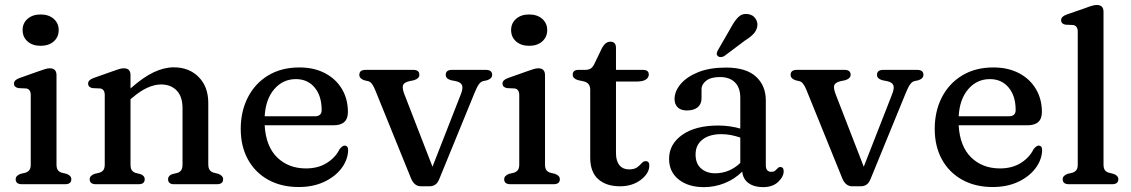

<svg xmlns="http://www.w3.org/2000/svg" viewBox="-20 -758 4654 790"><path d="M147 -569.5Q114 -569.5 93.5 -587.5Q73 -605.5 73 -634.5Q73 -662.5 93.5 -680.5Q114 -698.5 147 -698.5Q180.5 -698.5 201 -680.5Q221.5 -662.5 221.5 -634.5Q221.5 -605.5 201 -587.5Q180.5 -569.5 147 -569.5ZM212.5 -448.5V-81.5Q212.5 -66 218 -58.2Q223.5 -50.5 234 -47.5L254 -42.5Q273.5 -35.5 273.5 -20.5Q273.5 0 247.5 0H70.5Q44.5 0 44.5 -20.5Q44.5 -35 64 -42.5L85 -47.5Q95.5 -51 101 -58.5Q106.5 -66 106.5 -81.5V-366.5Q106.5 -391 88 -394L55.5 -395.5Q37.5 -399.5 37.5 -414Q37.5 -429 60.5 -437L139.5 -465Q155 -470.5 165.8 -473.8Q176.5 -477 185 -477Q212.5 -477 212.5 -448.5Z M517 -448.5V-394Q569.5 -440.5 612.5 -460.8Q655.5 -481 695 -481Q758 -481 797.5 -441Q837 -401 837 -334V-82.5Q837 -66.5 842.8 -58.5Q848.5 -50.5 859.5 -47.5L879 -42.5Q898 -35 898 -20.5Q898 0 872.5 0H696.5Q671.5 0 671.5 -21Q671.5 -34.5 688.5 -41.5L709.5 -46.5Q720.5 -50 725.8 -58Q731 -66 731 -82.5V-312.5Q731 -361 706.8 -385.8Q682.5 -410.5 642.5 -410.5Q616.5 -410.5 586.8 -397.2Q557 -384 523.5 -355L517 -349.5V-81.5Q517 -65.5 522.2 -57.8Q527.5 -50 538 -46.5L558.5 -41.5Q575.5 -34.5 575.5 -21Q575.5 0 550.5 0H375Q349 0 349 -20.5Q349 -35 368.5 -42.5L389.5 -47.5Q400 -51 405.5 -58.5Q411 -66 411 -81.5V-366.5Q411 -391 392.5 -394L360 -395.5Q342.5 -399.5 342.5 -414Q342.5 -429 365 -437L444 -465Q459 -470.5 469.8 -473.8Q480.5 -477 490 -477Q517 -477 517 -448.5Z M1411.5 -297Q1411.5 -242 1351 -242.5H1069Q1074 -155.5 1120.5 -110.2Q1167 -65 1239 -65Q1289.5 -65 1325.2 -87.8Q1361 -110.5 1377 -144Q1389 -159 1398 -159Q1413 -158.5 1412.5 -138.5Q1410.5 -98.5 1384 -64.2Q1357.5 -30 1312.5 -9.2Q1267.5 11.5 1209 11.5Q1137 11.5 1083.2 -18.5Q1029.5 -48.5 1000 -102.2Q970.5 -156 970.5 -227.5Q970.5 -300 999.8 -357.2Q1029 -414.5 1083.2 -447.5Q1137.5 -480.5 1212 -480.5Q1272 -480.5 1317 -457Q1362 -433.5 1386.8 -392Q1411.5 -350.5 1411.5 -297ZM1197.5 -432.5Q1144 -432.5 1108.5 -391.2Q1073 -350 1069 -279.5H1275Q1303.5 -279.5 1303.5 -305Q1303.5 -363.5 1274.5 -398Q1245.5 -432.5 1197.5 -432.5Z M1746.5 8.5H1712Q1684.5 8.5 1671 -24.5L1524 -387Q1511 -419.5 1496.5 -423.5L1478 -428Q1458.5 -435 1458.5 -450Q1458.5 -470.5 1484 -470.5H1680.5Q1705.5 -470.5 1705.5 -450Q1705.5 -435 1683.5 -428L1664 -424Q1641 -418.5 1637.8 -405.8Q1634.5 -393 1645.5 -366L1759.5 -72L1875.5 -368.5Q1886 -394.5 1881.2 -407Q1876.5 -419.5 1856 -424L1835.5 -428Q1814 -434.5 1814 -450Q1814 -470.5 1839.5 -470.5H1979Q2005 -470.5 2005 -450Q2005 -435 1985 -428L1967 -424Q1958 -421.5 1950.2 -411Q1942.5 -400.5 1932 -374.5L1787.5 -21.5Q1780.5 -4.5 1770.5 2Q1760.5 8.5 1746.5 8.5Z M2157 -569.5Q2124 -569.5 2103.5 -587.5Q2083 -605.5 2083 -634.5Q2083 -662.5 2103.5 -680.5Q2124 -698.5 2157 -698.5Q2190.5 -698.5 2211 -680.5Q2231.5 -662.5 2231.5 -634.5Q2231.5 -605.5 2211 -587.5Q2190.5 -569.5 2157 -569.5ZM2222.5 -448.5V-81.5Q2222.5 -66 2228 -58.2Q2233.5 -50.5 2244 -47.5L2264 -42.5Q2283.5 -35.5 2283.5 -20.5Q2283.5 0 2257.5 0H2080.5Q2054.5 0 2054.5 -20.5Q2054.5 -35 2074 -42.5L2095 -47.5Q2105.5 -51 2111 -58.5Q2116.5 -66 2116.5 -81.5V-366.5Q2116.5 -391 2098 -394L2065.5 -395.5Q2047.5 -399.5 2047.5 -414Q2047.5 -429 2070.5 -437L2149.5 -465Q2165 -470.5 2175.8 -473.8Q2186.5 -477 2195 -477Q2222.5 -477 2222.5 -448.5Z M2382.5 -423 2357.5 -428.5Q2336.5 -435 2336.5 -450.5Q2336.5 -470.5 2360.5 -470.5H2388Q2401 -470.5 2410 -475.8Q2419 -481 2425.5 -495L2457.5 -561.5Q2472 -586.5 2491 -586.5Q2514.5 -586.5 2514.5 -561V-470.5H2625Q2649.5 -470.5 2649.5 -451.5Q2649.5 -439 2637.5 -430.8Q2625.5 -422.5 2599 -422.5H2514.5V-128Q2514.5 -95.5 2528.8 -78.2Q2543 -61 2568 -61Q2590 -61 2601.5 -69.5Q2613 -78 2620.2 -86.5Q2627.5 -95 2637 -95Q2653 -94.5 2651.5 -74Q2650 -43 2615.5 -17.2Q2581 8.5 2531 8.5Q2474.5 8.5 2441.5 -20.8Q2408.5 -50 2408.5 -109.5V-388.5Q2408.5 -416.5 2382.5 -423Z M2733 -104.5Q2733 -165 2787.2 -203.2Q2841.5 -241.5 2935.5 -241.5Q2960.5 -241.5 2983.8 -238Q3007 -234.5 3026 -229V-356Q3026 -397 3004 -419Q2982 -441 2942 -441Q2905 -441 2885.8 -426Q2866.5 -411 2866.5 -390V-354Q2866.5 -329.5 2850.5 -316.5Q2834.5 -303.5 2806.5 -303.5Q2781.5 -303.5 2768.5 -316.2Q2755.5 -329 2755.5 -350.5Q2755.5 -382 2780.2 -411.8Q2805 -441.5 2852.2 -460.8Q2899.5 -480 2967 -480Q3049.5 -480 3090.2 -443Q3131 -406 3131 -344.5V-78.5Q3131 -51 3153.5 -51Q3163.5 -51 3168.5 -55Q3173.5 -59 3177 -63Q3180 -66 3183 -68.5Q3186 -71 3190 -71Q3204.5 -71 3204.5 -53.5Q3204.5 -31 3181.8 -9.5Q3159 12 3119.5 12Q3083 12 3060 -4.5Q3037 -21 3034 -52Q3003 -21 2961.8 -4.5Q2920.5 12 2876 12Q2812.5 12 2772.8 -19.2Q2733 -50.5 2733 -104.5ZM2842 -122.5Q2842 -84.5 2864.8 -64.8Q2887.5 -45 2922.5 -45Q2981 -45 3026 -87.5V-192Q3008.5 -198 2989 -202Q2969.5 -206 2948 -206Q2899 -206 2870.5 -183.8Q2842 -161.5 2842 -122.5ZM2987 -643.5Q3002 -672 3018 -687.8Q3034 -703.5 3058 -700Q3078 -697 3088.2 -682Q3098.5 -667 3096 -650Q3093 -632 3080.2 -618.5Q3067.5 -605 3045 -591L2959 -526.5Q2952.5 -523.5 2945.2 -523.2Q2938 -523 2933.5 -527.5Q2928 -532.5 2929.2 -539.2Q2930.5 -546 2934.5 -552.5Z M3521 8.5H3486.5Q3459 8.5 3445.5 -24.5L3298.5 -387Q3285.5 -419.5 3271 -423.5L3252.5 -428Q3233 -435 3233 -450Q3233 -470.5 3258.5 -470.5H3455Q3480 -470.5 3480 -450Q3480 -435 3458 -428L3438.5 -424Q3415.5 -418.5 3412.2 -405.8Q3409 -393 3420 -366L3534 -72L3650 -368.5Q3660.5 -394.5 3655.8 -407Q3651 -419.5 3630.5 -424L3610 -428Q3588.5 -434.5 3588.5 -450Q3588.5 -470.5 3614 -470.5H3753.5Q3779.5 -470.5 3779.5 -450Q3779.5 -435 3759.5 -428L3741.5 -424Q3732.5 -421.5 3724.8 -411Q3717 -400.5 3706.5 -374.5L3562 -21.5Q3555 -4.5 3545 2Q3535 8.5 3521 8.5Z M4267 -297Q4267 -242 4206.5 -242.5H3924.5Q3929.5 -155.5 3976 -110.2Q4022.5 -65 4094.5 -65Q4145 -65 4180.8 -87.8Q4216.5 -110.5 4232.5 -144Q4244.5 -159 4253.5 -159Q4268.5 -158.5 4268 -138.5Q4266 -98.5 4239.5 -64.2Q4213 -30 4168 -9.2Q4123 11.5 4064.5 11.5Q3992.5 11.5 3938.8 -18.5Q3885 -48.5 3855.5 -102.2Q3826 -156 3826 -227.5Q3826 -300 3855.2 -357.2Q3884.5 -414.5 3938.8 -447.5Q3993 -480.5 4067.5 -480.5Q4127.5 -480.5 4172.5 -457Q4217.5 -433.5 4242.2 -392Q4267 -350.5 4267 -297ZM4053 -432.5Q3999.5 -432.5 3964 -391.2Q3928.5 -350 3924.5 -279.5H4130.5Q4159 -279.5 4159 -305Q4159 -363.5 4130 -398Q4101 -432.5 4053 -432.5Z M4520.5 -709.5V-81.5Q4520.5 -66 4526 -58.2Q4531.5 -50.5 4542 -47.5L4562 -42.5Q4581.5 -35.5 4581.5 -20.5Q4581.5 0 4555.5 0H4378.5Q4352.5 0 4352.5 -20.5Q4352.5 -35 4372 -42.5L4393 -47.5Q4403.5 -51 4409 -58.5Q4414.5 -66 4414.5 -81.5V-627.5Q4414.5 -651.5 4396 -655L4363.5 -656.5Q4346 -660 4346 -675Q4346 -690 4368.5 -698L4447.5 -725.5Q4463 -731.5 4473.8 -734.5Q4484.5 -737.5 4493 -737.5Q4520.5 -737.5 4520.5 -709.5Z"/></svg>

Font: Fraunces 9pt S050
Style: Regular
Weight: 400
Version: Version 1.000; ttfautohint (v1.8.3)